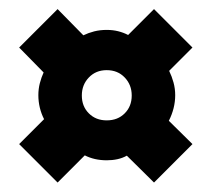

<svg xmlns="http://www.w3.org/2000/svg" viewBox="-20 -498 459 416"><path d="M21.5 -395 104.8 -478.3 160.6 -421.5Q171.3 -426.7 184 -430Q196.7 -433.2 211.2 -433.2Q224.6 -433.2 236.1 -430.3Q247.6 -427.4 257.6 -422.2L313.7 -478.3L397 -395L346.5 -344.5Q352.4 -332.4 356 -319.1Q359.6 -305.9 359.6 -291.8Q359.6 -277.3 356 -263.2Q352.4 -249.1 345.8 -236.3L397 -185.8L313.7 -102.5L254.8 -160.7Q245.5 -155.5 234.5 -153.1Q223.6 -150.7 211.2 -150.7Q198.1 -150.7 185.9 -153.4Q173.7 -156.2 163.7 -161.4L104.8 -102.5L21.5 -185.8L75.5 -239.8Q69.6 -251.2 66.3 -264.6Q63.1 -278 63.1 -291.8Q63.1 -305.2 66.3 -317.7Q69.6 -330.3 74.5 -341ZM211.2 -237.2Q235.1 -237.2 250.2 -252.4Q265.4 -267.5 265.4 -291.1Q265.4 -314.3 250.2 -330.1Q235.1 -346 211.2 -346Q187.6 -346 172.5 -330.1Q157.3 -314.3 157.3 -291.1Q157.3 -267.5 172.5 -252.4Q187.6 -237.2 211.2 -237.2Z"/></svg>

Font: Georama ExtraCondensed Thin
Style: Regular
Weight: 100
Width: 2
Designer: Jean-Baptiste Levee
Foundry: Production Type
Version: Version 1.001